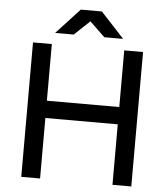

<svg xmlns="http://www.w3.org/2000/svg" viewBox="-59 -944 869 996"><g transform="rotate(5 375.5 -445.5)"><path d="M89 0V-700H187V-405H564V-700H662V0H564V-315H187V0ZM199 -759 321 -891H431L553 -759H455L376 -835L296 -759Z"/></g></svg>

Font: Figtree Medium
Style: Regular
Weight: 500
Designer: Erik Kennedy
Foundry: Erik Kennedy
Version: Version 2.001; ttfautohint (v1.8.4.7-5d5b);gftools[0.9.27]